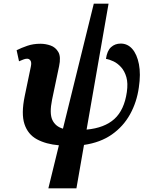

<svg xmlns="http://www.w3.org/2000/svg" viewBox="-20 -780 823 1040"><path d="M242 240 299 7Q229 1 180 -25.5Q131 -52 112.5 -108Q94 -164 114 -260L147 -419Q152 -442 145 -452Q138 -462 127 -462Q117 -462 106 -457.5Q95 -453 83 -448L70 -508Q96 -521 128 -532Q160 -543 199 -543Q227 -543 254 -533.5Q281 -524 296 -498Q311 -472 300 -421L262 -240Q247 -166 263.5 -130.5Q280 -95 321 -83L488 -760H568L449 -78Q546 -87 599.5 -135.5Q653 -184 667 -281Q674 -329 664.5 -362Q655 -395 636 -416Q617 -437 595 -447.5Q573 -458 554 -461Q560 -505 581.5 -524.5Q603 -544 634 -544Q671 -544 696.5 -515Q722 -486 732.5 -432.5Q743 -379 732 -306Q721 -227 684.5 -161Q648 -95 586 -51.5Q524 -8 435 5L394 240Z"/></svg>

Font: Noto Serif
Style: Bold Italic
Weight: 700
Italic angle: -12°
Designer: Monotype Design Team
Foundry: Monotype Imaging Inc.
Version: Version 2.013